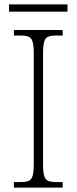

<svg xmlns="http://www.w3.org/2000/svg" viewBox="-20 -850 348 870"><path d="M43 0V-25H73Q97 -25 110 -30.5Q123 -36 128 -54Q133 -72 133 -109V-605Q133 -642 128 -660Q123 -678 110 -683.5Q97 -689 73 -689H43V-714H264V-689H235Q211 -689 198 -683.5Q185 -678 180 -660Q175 -642 175 -605V-109Q175 -72 180 -54Q185 -36 198 -30.5Q211 -25 235 -25H264V0ZM21 -797V-830H286V-797Z"/></svg>

Font: Noto Serif Tamil SemiCondensed ExtraLight
Style: Italic
Weight: 200
Width: 4
Italic angle: -12°
Designer: Indian Type Foundry, Tom Grace, and the Monotype Design Team
Foundry: Monotype Imaging Inc.
Version: Version 2.003; ttfautohint (v1.8.4.7-5d5b)